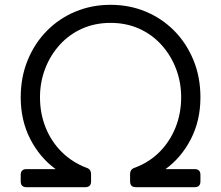

<svg xmlns="http://www.w3.org/2000/svg" viewBox="-20 -777 918 797"><path d="M90 0Q66 0 66 -24V-51Q66 -75 90 -75H211Q145 -123 105.5 -200Q66 -277 66 -373Q66 -457 95 -527.5Q124 -598 175 -649.5Q226 -701 293.5 -729Q361 -757 439 -757Q517 -757 584.5 -729Q652 -701 703 -649.5Q754 -598 783 -527.5Q812 -457 812 -373Q812 -277 772.5 -200Q733 -123 667 -75H788Q812 -75 812 -51V-24Q812 0 788 0H544Q520 0 520 -24V-54Q520 -75 540 -81Q599 -103 642 -146Q685 -189 708.5 -247.5Q732 -306 732 -373Q732 -436 710.5 -492Q689 -548 650 -591Q611 -634 557.5 -658Q504 -682 439 -682Q374 -682 320.5 -658Q267 -634 228 -591Q189 -548 167.5 -492Q146 -436 146 -373Q146 -306 169.5 -247.5Q193 -189 236.5 -146Q280 -103 338 -81Q358 -75 358 -54V-24Q358 0 334 0Z"/></svg>

Font: Pitagon Sans Text
Style: Regular
Weight: 400
Designer: Travis Tran
Foundry: Pitagon
Version: Version 1.001; ttfautohint (v1.8.4.7-5d5b);gftools[0.9.26]